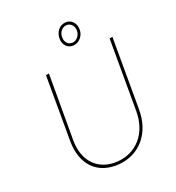

<svg xmlns="http://www.w3.org/2000/svg" viewBox="-215 -1053 1090 1189"><g transform="rotate(-30 329.5 -458.5)"><path d="M286 4C427 17 536 -76 562 -228L644 -700H624L542 -228C517 -86 416 -3 289 -15C158 -28 89 -128 114 -269L190 -700H169L95 -273C68 -116 142 -10 286 4ZM410 -774C449 -771 484 -800 491 -840C499 -884 475 -919 436 -923C394 -927 362 -895 355 -855C347 -812 371 -777 410 -774ZM413 -792C387 -794 367 -818 373 -853C378 -885 403 -908 433 -905C460 -902 479 -876 473 -843C467 -810 440 -790 413 -792Z"/></g></svg>

Font: Fixel Text 20240404 Thin
Style: Italic
Weight: 100
Width: 4
Italic angle: -10°
Designer: AlfaBravo + MacPaw
Foundry: Kyrylo Tkachov, Marchela Mozhyna, Serhii Makarenko, Maria Weinstein, Zakhar Kryvoshyya
Version: Version 1.211;Glyphs 3.2 (3225)